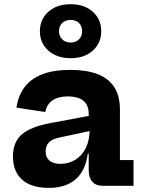

<svg xmlns="http://www.w3.org/2000/svg" viewBox="-20 -904 695 934"><path d="M480 0Q447 0 429.2 -19.8Q411.5 -39.5 411.5 -75.5V-194L422 -214L416 -274L411.5 -307.5V-351Q411.5 -379.5 399.5 -398.2Q387.5 -417 364.8 -426Q342 -435 310 -435Q265 -435 236.8 -416.8Q208.5 -398.5 200 -359L60 -380.5Q69 -439 99.5 -480Q130 -521 185 -542.5Q240 -564 322.5 -564Q400 -564 453.8 -543.8Q507.5 -523.5 535.5 -480.5Q563.5 -437.5 563.5 -369.5V-125.5H629.5V0ZM218.5 10Q132 10 87.5 -30Q43 -70 43 -143Q43 -214 87.5 -251.2Q132 -288.5 227 -305.5L439.5 -345.5V-271.5L271 -235.5Q235 -228.5 218.5 -211.8Q202 -195 202 -167.5Q202 -138 220.8 -122.5Q239.5 -107 274.5 -107Q314.5 -107 346.8 -127Q379 -147 397.5 -184.2Q416 -221.5 416 -274L441 -156.5H407Q396 -73 347.5 -31.5Q299 10 218.5 10ZM323.5 -621Q256 -621 215 -658Q174 -695 174 -752Q174 -809.5 215 -846.5Q256 -883.5 323.5 -883.5Q391 -883.5 431.8 -846.5Q472.5 -809.5 472.5 -752Q472.5 -695 431.8 -658Q391 -621 323.5 -621ZM323.5 -697Q349 -697 364.2 -712.5Q379.5 -728 379.5 -752Q379.5 -777 364.2 -792Q349 -807 323.5 -807Q298.5 -807 282.8 -792Q267 -777 267 -752Q267 -728 282.8 -712.5Q298.5 -697 323.5 -697Z"/></svg>

Font: Hepta Slab
Style: Bold
Weight: 700
Designer: Michael LaGattuta
Foundry: Michael LaGattuta
Version: Version 1.100